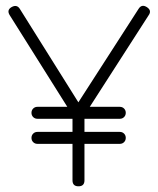

<svg xmlns="http://www.w3.org/2000/svg" viewBox="-20 -654 556 674"><path d="M276.5 -21Q276.5 0 255.5 0Q234.5 0 234.5 -21V-250L14.5 -600Q2.5 -618.5 20.5 -629Q39 -639.5 49.5 -623L262.5 -283H247.5L466.5 -623Q477.5 -640.5 495.5 -629Q514 -617 501.5 -600L276.5 -250ZM111.5 -237Q102.5 -237 96.5 -243Q90.5 -249 90.5 -258Q90.5 -267 96.5 -273Q102.5 -279 111.5 -279H400.5Q409.5 -279 415.5 -273Q421.5 -267 421.5 -258Q421.5 -249 415.5 -243Q409.5 -237 400.5 -237ZM111.5 -149Q102.5 -149 96.5 -155Q90.5 -161 90.5 -170Q90.5 -179 96.5 -185Q102.5 -191 111.5 -191H400.5Q409.5 -191 415.5 -185Q421.5 -179 421.5 -170Q421.5 -161 415.5 -155Q409.5 -149 400.5 -149Z"/></svg>

Font: Jura Light Light
Style: Regular
Weight: 300
Version: Version 5.106